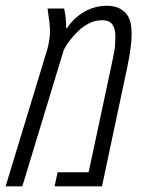

<svg xmlns="http://www.w3.org/2000/svg" viewBox="-58 -660 513 680"><path d="M-38.1 0 107.9 -480Q112.8 -495.6 116 -514.6Q119.1 -533.7 119.1 -548.8Q119.1 -562 117.2 -580.1Q115.2 -598.1 110.4 -629.9H169.4Q174.8 -603 176.3 -577.6Q176.3 -573.2 176.3 -568.8Q176.3 -564.5 176.3 -560.1H179.2Q202.1 -595.7 239.7 -617.7Q277.3 -639.6 320.3 -639.6Q348.6 -639.6 367.4 -629.2Q386.2 -618.7 396 -601.6Q408.2 -579.6 408.2 -541.5Q408.2 -516.1 404.5 -488.8Q400.9 -461.4 392.6 -421.4L303.2 0H135.3L146 -49.8H255.9L335.4 -422.4Q343.3 -458.5 346.9 -479.2Q350.6 -500 350.6 -530.3Q350.6 -557.1 340.3 -572.8Q330.1 -588.4 303.7 -588.4Q279.8 -588.4 258.1 -577.6Q236.3 -566.9 218.3 -549.3Q205.1 -536.6 192.4 -520.8Q179.7 -504.9 173.3 -493.2L167.5 -481.9L21 0Z"/></svg>

Font: Open Sans Condensed Light
Style: Italic
Weight: 300
Width: 3
Italic angle: -12°
Designer: Monotype Design Team
Foundry: Monotype Imaging Inc.
Version: Version 3.000; ttfautohint (v1.8.4)